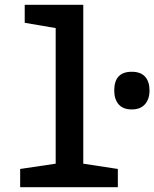

<svg xmlns="http://www.w3.org/2000/svg" viewBox="-20 -780 643 800"><path d="M529 -324Q493 -324 474.5 -345Q456 -366 456 -403Q456 -481 529 -481Q566 -481 584.5 -460.5Q603 -440 603 -403Q603 -367 584 -345.5Q565 -324 529 -324ZM64 0V-76L212 -98V-663L83 -685V-760H327V-98L471 -76V0Z"/></svg>

Font: Noto Sans Mono Condensed SemiBold
Style: Regular
Weight: 600
Width: 3
Designer: Monotype Design Team
Foundry: Monotype Imaging Inc.
Version: Version 2.014